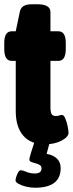

<svg xmlns="http://www.w3.org/2000/svg" viewBox="-28 -670 342 902"><path d="M182 8Q117 8 81.5 -32.5Q46 -73 46 -148V-384H27Q-8 -384 -8 -440V-468Q-8 -523 27 -523H46L65 -614Q69 -633 82.5 -641.5Q96 -650 124 -650H148Q209 -650 209 -613V-523H246Q281 -523 281 -468V-440Q281 -384 246 -384H209V-165Q209 -145 214 -135Q219 -125 234 -125Q244 -125 250.5 -127.5Q257 -130 263 -130Q272 -130 279 -113Q286 -96 290 -76Q294 -56 294 -46Q294 -27 261.5 -9.5Q229 8 182 8ZM136 212Q117 212 95.5 207Q74 202 59.5 194Q45 186 45 178Q45 171 48.5 160Q52 149 57.5 139.5Q63 130 69 130Q80 130 96.5 137.5Q113 145 136 145Q167 145 167 121Q167 110 158.5 105Q150 100 138.5 97Q127 94 118.5 90.5Q110 87 110 80Q110 77 111 71.5Q112 66 117.5 48Q123 30 136 -10H208L191 53Q222 58 239.5 75Q257 92 257 120Q257 212 136 212Z"/></svg>

Font: Asap Condensed ExtraBold
Style: Regular
Weight: 800
Width: 3
Designer: Pablo Cosgaya
Foundry: Omnibus-Type
Version: Version 3.001; ttfautohint (v1.8.4.7-5d5b)